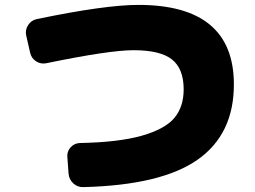

<svg xmlns="http://www.w3.org/2000/svg" viewBox="-20 -735 1040 784"><path d="M545 -715Q935 -715 935 -390Q935 -187 787 -83Q639 21 321 29Q297 30 279.5 14Q262 -2 260 -26L255 -94Q253 -116 268 -133Q283 -150 306 -151Q465 -154 559.5 -181Q654 -208 692 -253.5Q730 -299 730 -370Q730 -454 682.5 -492Q635 -530 525 -530Q427 -530 170 -477Q147 -472 127.5 -484.5Q108 -497 103 -520L87 -590Q82 -612 94.5 -632Q107 -652 130 -657Q409 -715 545 -715Z"/></svg>

Font: Rounded Mplus 1c Black
Style: Regular
Weight: 900
Version: Version 1.059.20150529